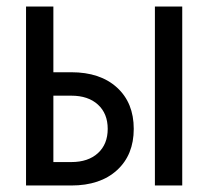

<svg xmlns="http://www.w3.org/2000/svg" viewBox="-20 -570 640 590"><path d="M60 0V-550H144V-348H199Q288 -348 339.5 -301Q391 -254 391 -174Q391 -94 339.5 -47Q288 0 199 0ZM456 0V-550H540V0ZM144 -72H199Q251 -72 281 -99.5Q311 -127 311 -174Q311 -221 281 -248.5Q251 -276 199 -276H144Z"/></svg>

Font: JetBrainsMonoNL NF
Style: Regular
Weight: 400
Designer: Philipp Nurullin, Konstantin Bulenkov
Foundry: JetBrains
Version: Version 2.304; ttfautohint (v1.8.4.7-5d5b);Nerd Fonts 3.2.1